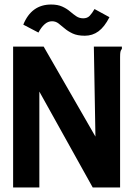

<svg xmlns="http://www.w3.org/2000/svg" viewBox="-20 -829 590 849"><path d="M38 -623H173L402 -225L395 -623H519V-613Q514 -607 512.5 -600Q511 -593 511 -576V0H390L154 -424V0H38ZM398 -789 464 -753Q442 -710 415.5 -690.5Q389 -671 355 -671Q322 -671 301 -681Q280 -691 265.5 -703.5Q251 -716 238.5 -725.5Q226 -735 210 -735Q192 -735 177 -721.5Q162 -708 150 -685L83 -720Q119 -809 206 -809Q235 -809 255 -800Q275 -791 289.5 -778.5Q304 -766 317.5 -757Q331 -748 348 -748Q366 -748 376.5 -759Q387 -770 398 -789Z"/></svg>

Font: Inconsolata SemiExpanded ExtraBold
Style: Regular
Weight: 800
Width: 6
Monospace: yes
Designer: Raph Levien, Cyreal, Brenton Simpson
Foundry: Raph Levien, Cyreal, Google
Version: Version 3.001; ttfautohint (v1.8.2.53-6de2)